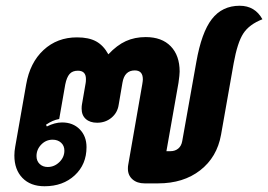

<svg xmlns="http://www.w3.org/2000/svg" viewBox="-20 -639 933 668"><path d="M30 -98Q30 -113 33 -129L71 -345Q84 -421 131.5 -465Q179 -509 248 -509Q289 -509 314.5 -495Q340 -481 357 -450Q387 -482 418 -496Q449 -510 487 -510Q543 -510 574 -478Q605 -446 605 -390Q605 -379 601 -351L559 -113H573Q589 -113 600 -122Q611 -131 614 -148L663 -423Q681 -526 717 -572.5Q753 -619 814 -619Q867 -619 893 -572Q847 -554 826.5 -522.5Q806 -491 793 -419L749 -170Q735 -92 676.5 -46.5Q618 -1 530 -1H483Q457 -1 441 -15Q425 -29 425 -52Q425 -61 426 -65L475 -346Q477 -358 477 -363Q477 -394 449 -394Q413 -394 406 -351L393 -275Q389 -247 368 -229.5Q347 -212 318 -212Q293 -212 278.5 -225Q264 -238 264 -261Q264 -270 265 -275L278 -350Q279 -355 279 -364Q279 -393 251 -393Q232 -393 222 -381.5Q212 -370 207 -345L186 -225Q163 -221 140 -205L143 -199Q171 -213 196 -213Q234 -213 257.5 -189Q281 -165 281 -127Q281 -67 240 -29Q199 9 135 9Q86 9 58 -20Q30 -49 30 -98ZM204 -115Q204 -132 192.5 -142.5Q181 -153 163 -153Q140 -153 123.5 -136Q107 -119 107 -96Q107 -79 118 -68.5Q129 -58 146 -58Q169 -58 186.5 -75Q204 -92 204 -115Z"/></svg>

Font: K2D ExtraBold
Style: Italic
Weight: 800
Italic angle: -10°
Designer: Katatrad Aksorn Co.,Ltd.
Foundry: Cadson Demak Co.,Ltd.
Version: Version 1.000; ttfautohint (v1.6)